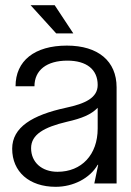

<svg xmlns="http://www.w3.org/2000/svg" viewBox="-20 -708 507 741"><path d="M195 13C263 13 327 -20 357 -72H359L344 0H430V-371C430 -472 359 -532 238 -532C113 -532 40 -473 40 -375H113C113 -437 160 -474 240 -474C314 -474 357 -440 357 -380C357 -331 310 -308 234 -292C105 -264 27 -217 27 -134C27 -45 93 13 195 13ZM98 -688 197 -579H263L191 -688ZM100 -136C100 -189 150 -217 238 -238C296 -251 332 -266 357 -292V-212C357 -111 295 -45 202 -45C141 -45 100 -82 100 -136Z"/></svg>

Font: Non Bureau Light
Style: Regular
Weight: 300
Designer: Jona Saucedo
Foundry: Non Foundry
Version: Version 1.000;FEAKit 1.0